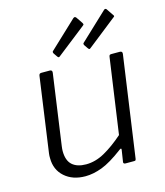

<svg xmlns="http://www.w3.org/2000/svg" viewBox="-113 -835 802 931"><g transform="rotate(-15 288.0 -369.5)"><path d="M201 10Q137 10 97 -25.5Q57 -61 57 -119Q57 -125 57 -131Q57 -137 58 -142L111 -519Q112 -525 115 -527.5Q118 -530 123 -530H166Q172 -530 175 -526.5Q178 -523 177 -516L127 -161Q126 -154 125.5 -148Q125 -142 125 -137Q125 -89 149.5 -67Q174 -45 219 -45Q266 -45 312.5 -71Q359 -97 409 -141L463 -520Q464 -526 466.5 -528Q469 -530 475 -530H517Q524 -530 527 -526.5Q530 -523 529 -516L457 -9Q456 -4 454.5 -2Q453 0 447 0H404Q399 0 396 -2.5Q393 -5 394 -10L403 -68Q404 -74 401.5 -75Q399 -76 394 -72Q329 -23 284.5 -6.5Q240 10 201 10ZM357 -744 378 -713Q381 -708 381.5 -705Q382 -702 375 -697L232 -585Q227 -580 223.5 -581.5Q220 -583 217 -588L206 -604Q203 -608 203 -612Q203 -616 205 -617L342 -746Q347 -750 350.5 -749Q354 -748 357 -744ZM510 -744 531 -713Q535 -708 535.5 -705Q536 -702 528 -697L386 -585Q381 -580 377.5 -581.5Q374 -583 371 -588L360 -604Q357 -608 357 -612Q357 -616 359 -617L496 -746Q500 -750 504 -749Q508 -748 510 -744Z"/></g></svg>

Font: Libre Franklin Thin Light
Style: Italic
Weight: 300
Italic angle: -8°
Version: Version 3.000